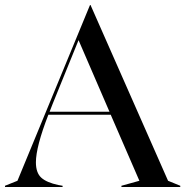

<svg xmlns="http://www.w3.org/2000/svg" viewBox="-35 -750 743 770"><path d="M-15 -5 35 -25 326 -730H328L639 -25L688 -5V0H452V-5L524 -25L409 -290H159Q109 -161 109 -99Q109 -57 130.5 -37.5Q152 -18 199 -8L216 -5V0H-15ZM404 -302 280 -589 176 -333 164 -302Z"/></svg>

Font: Nyght Serif
Style: Regular
Weight: 400
Designer: Maksym Kobuzan
Version: Version 0.410;July 4, 2025;FontCreator 15.0.0.2958 64-bit